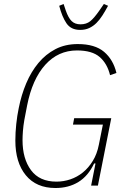

<svg xmlns="http://www.w3.org/2000/svg" viewBox="-20 -931 638 963"><path d="M459 -111H452Q422 -48 373 -18Q324 12 258 12Q162 12 109.5 -52Q57 -116 57 -226Q57 -266 61.5 -308.5Q66 -351 74 -389Q87 -455 111.5 -513Q136 -571 172.5 -615Q209 -659 258 -684.5Q307 -710 370 -710Q456 -710 502 -671Q548 -632 564 -565L532 -554Q518 -612 480 -645Q442 -678 366 -678Q272 -678 207 -606Q142 -534 116 -402L102 -329Q97 -300 95 -274Q93 -248 93 -228Q93 -135 135.5 -77.5Q178 -20 263 -20Q299 -20 333 -31.5Q367 -43 395.5 -66Q424 -89 445.5 -124Q467 -159 476 -206L496 -306H346L352 -338H538L471 0H437ZM382 -781Q336 -781 313.5 -814Q291 -847 277 -902L299 -911L310 -878Q323 -841 339.5 -825Q356 -809 384 -809Q413 -809 432.5 -824.5Q452 -840 479 -879L501 -911L522 -902Q508 -876 494 -854Q480 -832 464 -816Q448 -800 428 -790.5Q408 -781 382 -781Z"/></svg>

Font: IBM Plex Sans Condensed ExtraLight
Style: Italic
Weight: 200
Width: 3
Italic angle: -11°
Designer: Mike Abbink, Paul van der Laan, Pieter van Rosmalen
Foundry: Bold Monday
Version: Version 1.3